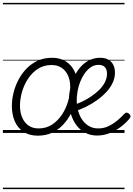

<svg xmlns="http://www.w3.org/2000/svg" viewBox="-20 -918 921 1326"><path d="M241 19Q184 19 143.5 -7Q103 -33 82.5 -79.5Q62 -126 62 -186Q62 -231 73.5 -277.5Q85 -324 107.5 -367Q130 -410 163.5 -444.5Q197 -479 241 -499Q285 -519 340 -519Q395 -519 434.5 -494Q474 -469 495.5 -424Q517 -379 517 -320Q517 -277 506 -230Q495 -183 473 -139Q451 -95 418 -59Q385 -23 341 -2Q297 19 241 19ZM246 -31Q300 -31 340.5 -58Q381 -85 409 -128Q437 -171 451 -220.5Q465 -270 465 -315Q465 -362 449.5 -396.5Q434 -431 405 -450Q376 -469 336 -469Q283 -469 242.5 -443Q202 -417 174 -374.5Q146 -332 132 -283Q118 -234 118 -188Q118 -141 133.5 -105.5Q149 -70 177.5 -50.5Q206 -31 246 -31ZM650 18Q612 18 581 4.5Q550 -9 526.5 -32Q503 -55 487.5 -86Q472 -117 464 -152.5Q456 -188 456 -225Q456 -265 464.5 -306Q473 -347 491 -385.5Q509 -424 535 -454Q561 -484 595.5 -501.5Q630 -519 672 -519Q705 -519 727.5 -506.5Q750 -494 762 -471Q774 -448 774 -416Q774 -380 758 -346Q742 -312 713.5 -281.5Q685 -251 648.5 -225Q612 -199 571 -179Q530 -159 488 -147L476 -189Q510 -199 544.5 -215Q579 -231 610.5 -252.5Q642 -274 666.5 -298.5Q691 -323 705 -351Q719 -379 719 -409Q719 -438 704.5 -454Q690 -470 661 -470Q626 -470 598.5 -447.5Q571 -425 551 -389Q531 -353 520.5 -310Q510 -267 510 -226Q510 -187 520 -151.5Q530 -116 549 -89Q568 -62 595.5 -46.5Q623 -31 659 -31Q697 -31 730 -47Q763 -63 791 -86.5Q819 -110 839 -132Q847 -141 855.5 -140Q864 -139 872 -132Q879 -126 881 -118Q883 -110 875 -100Q851 -70 816 -43Q781 -16 739 1Q697 18 650 18ZM0 378H840V388H0ZM0 -20H840V0H0ZM0 -505H840V-500H0ZM0 -898H840V-888H0Z"/></svg>

Font: Playwrite DE SAS Guides
Style: Regular
Weight: 400
Designer: Veronika Burian, José Scaglione
Foundry: TypeTogether
Version: Version 1.003